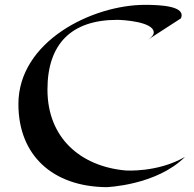

<svg xmlns="http://www.w3.org/2000/svg" viewBox="-20 -740 802 793"><path d="M744 -92C630 -26 498 -36 498 -36C313 -53 176 -170 176 -370C176 -559 275 -658 464 -658C489 -658 615 -650 615 -606C615 -597 608 -587 591 -576C709 -652 727 -664 727 -664C750 -715 643 -720 579 -720C362 -720 56 -570 56 -310C56 -99 197 31 420 33C420 33 626 26 744 -92Z"/></svg>

Font: Eagle Lake
Style: Regular
Weight: 400
Designer: Astigmatic (AOETI)
Foundry: Astigmatic (AOETI)
Version: Version 1.000